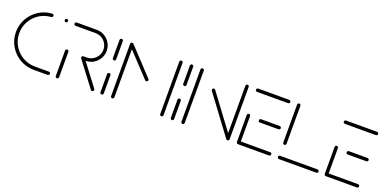

<svg xmlns="http://www.w3.org/2000/svg" viewBox="-14 -1101 3369 1682"><g transform="rotate(20 1671.0 -259.5)"><path d="M26.7 -259.3Q26.7 -327 59.3 -385Q91.9 -443 148 -478.7Q204.1 -514.4 271.1 -518.1Q277.4 -518.5 282.4 -514.1Q287.4 -509.6 287.4 -503Q287.4 -496.7 283.3 -492.2Q279.3 -487.8 273 -487.4Q213.7 -484.1 164.3 -452.8Q114.8 -421.5 86.1 -370.4Q57.4 -319.3 57.4 -259.3Q57.4 -197 88.1 -144.6Q118.9 -92.2 171.3 -61.5Q223.7 -30.7 285.9 -30.7H417Q423.3 -30.7 427.8 -26.3Q432.2 -21.9 432.2 -15.6Q432.2 -9.3 427.8 -4.6Q423.3 0 417 0H285.9Q215.6 0 155.9 -34.8Q96.3 -69.6 61.5 -129.3Q26.7 -188.9 26.7 -259.3ZM392.6 -503.3Q392.6 -509.6 397 -514.1Q401.5 -518.5 407.8 -518.5Q414.1 -518.5 418.7 -514.1Q423.3 -509.6 423.3 -503.3Q423.3 -497 418.7 -492.4Q414.1 -487.8 407.8 -487.8Q401.5 -487.8 397 -492.4Q392.6 -497 392.6 -503.3Z M502.2 -0.4Q495.9 -0.4 491.5 -4.8Q487 -9.3 487 -15.6V-252.6Q487 -258.9 491.5 -263.3Q495.9 -267.8 502.2 -267.8Q508.5 -267.8 513.1 -263.3Q517.8 -258.9 517.8 -252.6V-15.6Q517.8 -9.3 513.1 -4.8Q508.5 -0.4 502.2 -0.4ZM845.2 -15.6Q845.2 -9.3 840.7 -4.6Q836.3 0 829.6 0Q822.6 0 817.8 -5.9L643 -236.3Q640 -240.7 640 -245.2Q640 -251.5 644.6 -256.1Q649.3 -260.7 655.6 -260.7Q663.3 -260.7 667.8 -254.4L842.2 -24.8Q845.2 -20.7 845.2 -15.6ZM640 -245.6Q640 -251.9 644.6 -256.3Q649.3 -260.7 655.6 -260.7H686.7Q717.4 -260.7 743.5 -276.1Q769.6 -291.5 784.8 -317.6Q800 -343.7 800 -374.4Q800 -405.2 784.8 -431.3Q769.6 -457.4 743.5 -472.6Q717.4 -487.8 686.7 -487.8H499.3Q493 -487.8 488.3 -492.4Q483.7 -497 483.7 -503.3Q483.7 -509.6 488.3 -514.1Q493 -518.5 499.3 -518.5H686.7Q725.9 -518.5 758.9 -499.1Q791.9 -479.6 811.3 -446.7Q830.7 -413.7 830.7 -374.4Q830.7 -335.2 811.3 -302Q791.9 -268.9 758.9 -249.4Q725.9 -230 686.7 -230H655.6Q649.3 -230 644.6 -234.6Q640 -239.3 640 -245.6Z M918.9 -0.4Q912.6 -0.4 908 -4.8Q903.3 -9.3 903.3 -15.6V-185.2Q903.3 -191.5 908 -196.1Q912.6 -200.7 918.9 -200.7Q925.2 -200.7 929.6 -196.1Q934.1 -191.5 934.1 -185.2V-15.6Q934.1 -9.3 929.6 -4.8Q925.2 -0.4 918.9 -0.4ZM918.9 -318.1Q912.6 -318.1 908 -322.6Q903.3 -327 903.3 -333.3V-503.3Q903.3 -509.6 908 -514.1Q912.6 -518.5 918.9 -518.5Q925.2 -518.5 929.6 -514.1Q934.1 -509.6 934.1 -503.3V-333.3Q934.1 -327 929.6 -322.6Q925.2 -318.1 918.9 -318.1Z M1017.8 -518.5Q1024.1 -518.5 1028.5 -514.1Q1033 -509.6 1033 -503.3V-15.6Q1033 -9.3 1028.5 -4.8Q1024.1 -0.4 1017.8 -0.4Q1011.5 -0.4 1006.9 -4.8Q1002.2 -9.3 1002.2 -15.6V-503.3Q1002.2 -509.6 1006.9 -514.1Q1011.5 -518.5 1017.8 -518.5ZM1262.2 -258.5Q1262.2 -252.2 1257.6 -247.8Q1253 -243.3 1246.7 -243.3Q1239.3 -243.3 1235.6 -248.1L1007.4 -491.1Q1003 -496.3 1003 -502.2Q1003 -508.1 1007.6 -512.8Q1012.2 -517.4 1018.5 -517.4Q1025.2 -517.4 1030 -512.6L1257.8 -268.9Q1262.2 -264.4 1262.2 -258.5ZM1475.9 -518.5Q1482.2 -518.5 1486.7 -514.1Q1491.1 -509.6 1491.1 -503.3V-15.6Q1491.1 -9.3 1486.7 -4.8Q1482.2 -0.4 1475.9 -0.4Q1469.6 -0.4 1465 -4.8Q1460.4 -9.3 1460.4 -15.6V-503.3Q1460.4 -509.6 1465 -514.1Q1469.6 -518.5 1475.9 -518.5Z M1574.8 -0.4Q1568.5 -0.4 1563.9 -4.8Q1559.3 -9.3 1559.3 -15.6V-185.2Q1559.3 -191.5 1563.9 -196.1Q1568.5 -200.7 1574.8 -200.7Q1581.1 -200.7 1585.6 -196.1Q1590 -191.5 1590 -185.2V-15.6Q1590 -9.3 1585.6 -4.8Q1581.1 -0.4 1574.8 -0.4ZM1574.8 -318.1Q1568.5 -318.1 1563.9 -322.6Q1559.3 -327 1559.3 -333.3V-503.3Q1559.3 -509.6 1563.9 -514.1Q1568.5 -518.5 1574.8 -518.5Q1581.1 -518.5 1585.6 -514.1Q1590 -509.6 1590 -503.3V-333.3Q1590 -327 1585.6 -322.6Q1581.1 -318.1 1574.8 -318.1Z M1673.7 -0.4Q1667.4 -0.4 1662.8 -4.8Q1658.1 -9.3 1658.1 -15.6V-503.3Q1658.1 -509.6 1662.8 -514.1Q1667.4 -518.5 1673.7 -518.5Q1680 -518.5 1684.4 -514.1Q1688.9 -509.6 1688.9 -503.3V-15.6Q1688.9 -9.3 1684.4 -4.8Q1680 -0.4 1673.7 -0.4ZM1812.6 -370.4Q1812.6 -376.7 1817 -381.3Q1821.5 -385.9 1827.8 -385.9Q1834.8 -385.9 1840 -379.6L2104.4 -24.4L2080 -5.9L1815.6 -361.1Q1812.6 -365.2 1812.6 -370.4ZM2092.2 -0.4Q2085.9 -0.4 2081.3 -4.8Q2076.7 -9.3 2076.7 -15.6V-503.3Q2076.7 -509.6 2081.3 -514.1Q2085.9 -518.5 2092.2 -518.5Q2098.5 -518.5 2103 -514.1Q2107.4 -509.6 2107.4 -503.3V-15.6Q2107.4 -9.3 2103 -4.8Q2098.5 -0.4 2092.2 -0.4Z M2175.6 -15.9V-267.4Q2175.6 -273.7 2180.2 -278.1Q2184.8 -282.6 2191.1 -282.6Q2197.4 -282.6 2201.9 -278.1Q2206.3 -273.7 2206.3 -267.4V-15.9ZM2495.6 -15.6Q2495.6 -9.3 2490.9 -4.6Q2486.3 0 2480 0H2191.1Q2184.8 0 2180.2 -4.6Q2175.6 -9.3 2175.6 -15.6Q2175.6 -21.9 2180.2 -26.3Q2184.8 -30.7 2191.1 -30.7H2480Q2486.3 -30.7 2490.9 -26.3Q2495.6 -21.9 2495.6 -15.6ZM2290.7 -259.3Q2290.7 -265.6 2295.2 -270.2Q2299.6 -274.8 2305.9 -274.8H2480Q2486.3 -274.8 2490.9 -270.2Q2495.6 -265.6 2495.6 -259.3Q2495.6 -253 2490.9 -248.5Q2486.3 -244.1 2480 -244.1H2305.9Q2299.6 -244.1 2295.2 -248.5Q2290.7 -253 2290.7 -259.3ZM2175.6 -503.3Q2175.6 -509.6 2180.2 -514.1Q2184.8 -518.5 2191.1 -518.5H2480Q2486.3 -518.5 2490.9 -514.1Q2495.6 -509.6 2495.6 -503.3Q2495.6 -497 2490.9 -492.4Q2486.3 -487.8 2480 -487.8H2191.1Q2184.8 -487.8 2180.2 -492.4Q2175.6 -497 2175.6 -503.3Z M2936.3 -15.6Q2936.3 -9.3 2931.9 -4.6Q2927.4 0 2921.1 0H2573Q2566.7 0 2562 -4.6Q2557.4 -9.3 2557.4 -15.6Q2557.4 -21.9 2562 -26.3Q2566.7 -30.7 2573 -30.7H2921.1Q2927.4 -30.7 2931.9 -26.3Q2936.3 -21.9 2936.3 -15.6ZM2574.1 -133.7Q2567.8 -133.7 2563.3 -138.1Q2558.9 -142.6 2558.9 -148.9V-503.3Q2558.9 -509.6 2563.5 -514.1Q2568.1 -518.5 2574.1 -518.5Q2580.4 -518.5 2585 -514.1Q2589.6 -509.6 2589.6 -503.3V-148.9Q2589.6 -142.6 2585 -138.1Q2580.4 -133.7 2574.1 -133.7Z M2994.4 -15.9V-267.4Q2994.4 -273.7 2999.1 -278.1Q3003.7 -282.6 3010 -282.6Q3016.3 -282.6 3020.7 -278.1Q3025.2 -273.7 3025.2 -267.4V-15.9ZM3314.4 -15.6Q3314.4 -9.3 3309.8 -4.6Q3305.2 0 3298.9 0H3010Q3003.7 0 2999.1 -4.6Q2994.4 -9.3 2994.4 -15.6Q2994.4 -21.9 2999.1 -26.3Q3003.7 -30.7 3010 -30.7H3298.9Q3305.2 -30.7 3309.8 -26.3Q3314.4 -21.9 3314.4 -15.6ZM3109.6 -259.3Q3109.6 -265.6 3114.1 -270.2Q3118.5 -274.8 3124.8 -274.8H3298.9Q3305.2 -274.8 3309.8 -270.2Q3314.4 -265.6 3314.4 -259.3Q3314.4 -253 3309.8 -248.5Q3305.2 -244.1 3298.9 -244.1H3124.8Q3118.5 -244.1 3114.1 -248.5Q3109.6 -253 3109.6 -259.3ZM2994.4 -503.3Q2994.4 -509.6 2999.1 -514.1Q3003.7 -518.5 3010 -518.5H3298.9Q3305.2 -518.5 3309.8 -514.1Q3314.4 -509.6 3314.4 -503.3Q3314.4 -497 3309.8 -492.4Q3305.2 -487.8 3298.9 -487.8H3010Q3003.7 -487.8 2999.1 -492.4Q2994.4 -497 2994.4 -503.3Z"/></g></svg>

Font: 26F Galaxy Hebrew Ultra Light
Style: Regular
Weight: 200
Designer: C₂₉H₂₅N₃O₅
Version: Version 1.000